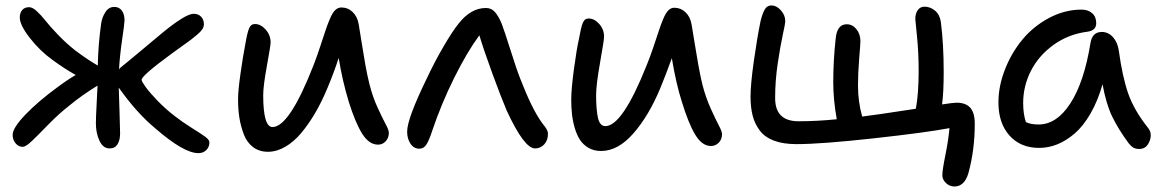

<svg xmlns="http://www.w3.org/2000/svg" viewBox="-20 -531 4212 697"><path d="M62 2Q46.9 2 36.4 -11Q25.9 -23.9 25.9 -41Q25.9 -66.9 72.5 -115.2Q119.1 -163.6 188 -213.9Q226.6 -242.7 254.9 -258.8Q215.8 -280.3 169.9 -314Q125 -346.2 88.4 -393.1Q51.8 -439.9 51.8 -467.8Q51.8 -483.9 60.5 -494.4Q69.3 -504.9 85.9 -504.9Q97.7 -504.9 113.3 -490.7Q128.9 -476.6 145 -456.1Q161.1 -435.5 190.9 -404.5Q220.7 -373.5 252.9 -348.1Q299.8 -313 335 -293Q336.4 -368.2 347.2 -445.8Q350.6 -468.8 362.8 -487.3Q375 -505.9 395 -505.9Q412.6 -505.9 422.4 -492.4Q432.1 -479 432.1 -457Q432.1 -446.3 423.3 -386.7Q414.6 -327.1 412.1 -278.8Q413.6 -281.7 417 -285.2Q438 -301.8 498 -352.1Q558.1 -402.3 569.8 -412.1Q653.8 -481 683.1 -481Q700.2 -481 710.2 -470.2Q720.2 -459.5 720.2 -442.9Q720.2 -434.1 714.8 -425.5Q709.5 -417 696.8 -406Q684.1 -395 672.4 -386.2Q660.6 -377.4 637.9 -361.3Q615.2 -345.2 600.1 -334Q494.1 -256.3 494.1 -241.2Q494.1 -235.4 508.8 -215.1Q523.4 -194.8 552.2 -165Q581.1 -135.3 612.8 -110.8Q640.6 -88.9 675.5 -67.1Q710.4 -45.4 725.3 -34.4Q740.2 -23.4 740.2 -14.2Q740.2 2.4 729 13.7Q717.8 24.9 700.2 24.9Q647 24.9 543.9 -64.9Q475.6 -121.6 411.1 -212.9Q411.6 -192.9 413.8 -128.7Q416 -64.5 416 -46.9Q416 -22.5 406.7 -7.3Q397.5 7.8 377.9 7.8Q354 7.8 341.1 -20Q328.1 -47.9 328.1 -83Q328.1 -105 330.8 -153.1Q333.5 -201.2 334 -220.2Q275.4 -184.1 231.9 -147.9Q194.8 -119.1 156.2 -79.6Q117.7 -40 95.7 -19Q73.7 2 62 2Z M952.6 20Q921.4 20 898.9 3.2Q876.5 -13.7 865.2 -43Q854 -72.3 849.1 -103Q844.2 -133.8 844.2 -169.9Q844.2 -202.6 853.3 -265.6Q862.3 -328.6 870.6 -371.1Q877.4 -411.1 884 -427.5Q890.6 -443.8 905.3 -443.8Q926.3 -443.8 944.3 -423.8Q962.4 -403.8 962.4 -377Q962.4 -365.7 949 -292.5Q935.5 -219.2 935.5 -186Q935.5 -69.8 969.2 -69.8Q1030.3 -69.8 1117.7 -293Q1129.4 -322.8 1141.8 -360.4Q1154.3 -397.9 1161.6 -420.2Q1168.9 -442.4 1178 -463.6Q1187 -484.9 1197 -494.4Q1207 -503.9 1219.2 -503.9Q1242.7 -503.9 1260 -487.5Q1277.3 -471.2 1282.2 -442.9Q1284.2 -430.7 1292 -381.6Q1299.8 -332.5 1306.6 -294.2Q1313.5 -255.9 1321.3 -225.1Q1333 -178.7 1351.1 -139.6Q1369.1 -100.6 1380.4 -79.6Q1391.6 -58.6 1391.6 -48.8Q1391.6 -30.3 1380.1 -18.1Q1368.7 -5.9 1352.5 -5.9Q1319.8 -5.9 1294.9 -45.4Q1270 -85 1245.6 -163.1Q1222.7 -238.8 1209.5 -320.8Q1193.4 -270.5 1168.5 -210.9Q1148.4 -162.6 1125 -122.3Q1101.6 -82 1074.5 -49.3Q1047.4 -16.6 1015.9 1.7Q984.4 20 952.6 20Z M1502.4 8.8Q1482.4 8.8 1470.2 -9.3Q1458 -27.3 1458 -53.2Q1458 -100.1 1529.3 -246.1Q1557.6 -306.6 1590.6 -363Q1623.5 -419.4 1646 -446.8Q1689.9 -502 1744.1 -502Q1763.7 -502 1776.6 -487.5Q1789.6 -473.1 1801.3 -444.8Q1811 -419.4 1833.3 -348.9Q1855.5 -278.3 1869.1 -244.1Q1911.1 -135.7 1946.3 -86.9Q1947.8 -84.5 1951.9 -79.3Q1956.1 -74.2 1957.3 -72.5Q1958.5 -70.8 1961.2 -66.9Q1963.9 -63 1964.8 -61Q1965.8 -59.1 1967 -55.9Q1968.3 -52.7 1968.8 -50.3Q1969.2 -47.9 1969.2 -44.9Q1969.2 -21.5 1955.6 -6.8Q1941.9 7.8 1922.4 7.8Q1882.8 7.8 1819.3 -129.9Q1799.3 -177.2 1768.1 -262.2Q1736.8 -347.2 1720.2 -402.8Q1675.8 -342.8 1628.9 -248.5Q1582 -154.3 1548.3 -54.2Q1538.1 -22.5 1528.3 -6.8Q1518.6 8.8 1502.4 8.8Z M2162.1 17.1Q2136.2 17.1 2116.7 5.9Q2097.2 -5.4 2085.4 -23.4Q2073.7 -41.5 2066.4 -66.7Q2059.1 -91.8 2056.4 -116.5Q2053.7 -141.1 2053.7 -168.9Q2053.7 -207.5 2063.5 -280Q2073.2 -352.5 2082 -391.1Q2088.9 -431.2 2095.5 -447.5Q2102.1 -463.9 2116.7 -463.9Q2137.7 -463.9 2155.3 -444.1Q2172.9 -424.3 2172.9 -397.9Q2172.9 -385.3 2158.4 -304Q2144 -222.7 2144 -186Q2144 -134.3 2150.6 -103.8Q2157.2 -73.2 2177.7 -73.2Q2239.3 -73.2 2327.1 -293Q2339.4 -322.8 2351.8 -359.6Q2364.3 -396.5 2371.6 -418.9Q2378.9 -441.4 2387.7 -462.4Q2396.5 -483.4 2406 -493.2Q2415.5 -502.9 2427.7 -502.9Q2451.2 -502.9 2468.5 -486.6Q2485.8 -470.2 2490.7 -441.9Q2493.2 -428.7 2500.7 -380.6Q2508.3 -332.5 2515.4 -293.5Q2522.5 -254.4 2529.8 -224.1Q2542 -176.8 2560.3 -136.5Q2578.6 -96.2 2589.8 -75Q2601.1 -53.7 2601.1 -43.9Q2601.1 -25.4 2589.4 -13.2Q2577.6 -1 2561 -1Q2528.8 -1 2504.2 -41.5Q2479.5 -82 2455.1 -162.1Q2434.1 -228 2418.9 -319.8Q2394 -251.5 2377 -210.9Q2335.4 -110.8 2279.5 -46.9Q2223.6 17.1 2162.1 17.1Z M3444.8 146Q3427.2 146 3414.1 133.5Q3400.9 121.1 3400.9 105Q3400.9 86.4 3411.9 32.2Q3422.9 -22 3426.8 -65.9Q3342.3 -49.8 3151.4 -28.8Q2960.4 -7.8 2871.6 -7.8Q2822.8 -7.8 2789.3 -20.5Q2755.9 -33.2 2737.8 -57.6Q2719.7 -82 2712.2 -111.6Q2704.6 -141.1 2704.6 -180.2Q2704.6 -225.1 2716.8 -310.8Q2729 -396.5 2740.7 -453.1Q2747.1 -480 2755.6 -495.6Q2764.2 -511.2 2779.8 -511.2Q2799.3 -511.2 2814.9 -493.4Q2830.6 -475.6 2830.6 -455.1Q2830.6 -444.8 2821.5 -403.8Q2812.5 -362.8 2803.2 -300Q2793.9 -237.3 2793.9 -174.8Q2793.9 -90.8 2878.9 -90.8Q2945.8 -90.8 3017.6 -98.1Q3004.9 -169.4 3004.9 -231.9Q3004.9 -311.5 3013.7 -391.1Q3018.6 -442.9 3053.7 -442.9Q3074.7 -442.9 3089.1 -425Q3103.5 -407.2 3103.5 -380.9Q3103.5 -372.6 3099.1 -319.3Q3094.7 -266.1 3094.7 -220.2Q3094.7 -161.6 3109.9 -107.9Q3149.4 -112.3 3304.7 -136.2Q3314.9 -190.4 3314.9 -273.9Q3314.9 -338.9 3308.8 -399.9Q3302.7 -460.9 3302.7 -461.9Q3302.7 -481.9 3311.8 -494.4Q3320.8 -506.8 3335.9 -506.8Q3356.9 -506.8 3374.3 -492.4Q3391.6 -478 3395.5 -451.2Q3405.8 -371.1 3405.8 -270Q3405.8 -195.3 3399.9 -151.9Q3440.4 -158.2 3452.6 -158.2Q3485.8 -158.2 3502.2 -139.9Q3518.6 -121.6 3518.6 -82Q3518.6 13.7 3495.6 97.2Q3481.4 146 3444.8 146Z M3752.4 5.9Q3684.6 5.9 3644.5 -39.1Q3604.5 -84 3604.5 -159.2Q3604.5 -218.3 3628.2 -278.8Q3651.9 -339.4 3691.7 -387.5Q3731.4 -435.5 3788.3 -465.8Q3845.2 -496.1 3906.2 -496.1Q3929.7 -496.1 3944.6 -483.2Q3959.5 -470.2 3959.5 -446.8Q3959.5 -420.4 3928.2 -416Q3858.9 -407.2 3804.7 -368.2Q3750.5 -329.1 3722.4 -273.7Q3694.3 -218.3 3694.3 -157.2Q3694.3 -117.7 3704.1 -87.9Q3721.2 -79.1 3750.5 -79.1Q3815.9 -79.1 3865.7 -155.8Q3915.5 -232.4 3938.5 -374Q3944.8 -415 3979.5 -415Q4003.4 -415 4020.3 -396.2Q4037.1 -377.4 4041.5 -347.2Q4054.7 -251 4075.9 -190.7Q4097.2 -130.4 4147.5 -66.9Q4164.1 -46.9 4153.1 -18.6Q4142.1 9.8 4116.2 9.8Q4102.1 9.8 4093.8 4.6Q4085.4 -0.5 4077.1 -11.2Q4040 -61.5 4017.8 -107.2Q3995.6 -152.8 3982.4 -225.1Q3965.3 -164.6 3938.7 -118.7Q3912.1 -72.8 3881.3 -46.4Q3850.6 -20 3818.4 -7.1Q3786.1 5.9 3752.4 5.9Z"/></svg>

Font: Shantell Sans Irregular
Style: Regular
Weight: 400
Designer: Stephen Nixon, Anya Danilova, Shantell Martin
Foundry: Arrow Type
Version: Version 1.006;[9816181b4]